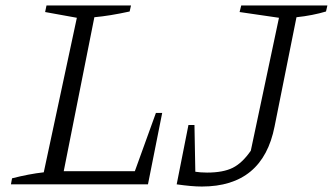

<svg xmlns="http://www.w3.org/2000/svg" viewBox="-20 -674 1217 702"><path d="M550 -261H573L521 0H20L24 -22Q55 -30 84 -35.5Q113 -41 140 -44L261 -609L145 -630L150 -654H459L454 -632Q381 -616 325 -611L213 -48H473ZM626 0 646 -57Q668 -50 690.5 -46.5Q713 -43 737 -43Q796 -43 831 -60.5Q866 -78 897 -123L1000 -609L856 -630L862 -654H1177L1172 -632Q1149 -625 1121 -619.5Q1093 -614 1064 -611L984 -212Q941 8 718 8Q699 8 676.5 6Q654 4 626 0ZM626 0 669 -217H691L695 0Z"/></svg>

Font: Piazzolla 8pt ExtraLight
Style: Italic
Weight: 250
Italic angle: -11.3°
Designer: Juan Pablo del Peral
Foundry: Huerta Tipografica
Version: Version 2.001